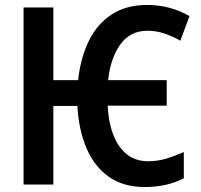

<svg xmlns="http://www.w3.org/2000/svg" viewBox="-20 -744 811 774"><path d="M564 10Q477 10 418.5 -31.5Q360 -73 328.5 -147Q297 -221 292 -317H195V0H75V-714H195V-421H295Q305 -513 339 -581Q373 -649 431.5 -686.5Q490 -724 573 -724Q666 -724 744 -679L707 -580Q675 -598 642.5 -609Q610 -620 574 -620Q504 -620 464.5 -564Q425 -508 416 -421H652V-318H414Q417 -253 436 -202.5Q455 -152 490 -123Q525 -94 578 -94Q615 -94 650 -104.5Q685 -115 721 -131V-25Q652 10 564 10Z"/></svg>

Font: Noto Sans Condensed SemiBold
Style: Regular
Weight: 600
Width: 3
Designer: Monotype Design Team
Foundry: Monotype Imaging Inc.
Version: Version 2.013; ttfautohint (v1.8.4.7-5d5b)